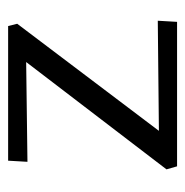

<svg xmlns="http://www.w3.org/2000/svg" viewBox="-12 -435 447 463"><g transform="rotate(-90 211.5 -203.5)"><path d="M34.6 -25.5 311.6 -387.7 347.7 -364.6 52.8 -360.8 55.5 -407.4H380.2L385.7 -385.5L107.6 -17.5L75.5 -43.3L393 -46.5L390.3 0H41.9Z"/></g></svg>

Font: Ysabeau
Style: Bold
Weight: 700
Designer: Christian Thalmann (Catharsis Fonts)
Version: Version 2.000;gftools[0.9.27.dev2+g8671c4b]